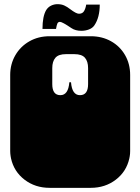

<svg xmlns="http://www.w3.org/2000/svg" viewBox="-20 -896 674 922"><path d="M33 -135Q32 -140 31 -146Q30 -152 29.5 -158.5Q29 -165 29 -170V-171Q29 -184 29 -190Q29 -196 29 -209V-260Q29 -269 29 -273.5Q29 -278 29 -282.5Q29 -287 29 -296V-297Q29 -310 29 -316Q29 -322 29 -334V-536Q29 -588 53.5 -630.5Q78 -673 121 -697.5Q164 -722 218 -722H416Q470 -722 513 -698Q556 -674 580.5 -631.5Q605 -589 605 -536V-334Q605 -321 605 -315Q605 -309 605 -297V-296Q605 -287 605 -282.5Q605 -278 605 -273.5Q605 -269 605 -260V-209Q605 -196 605 -190Q605 -184 605 -172V-171Q605 -164 604.5 -157.5Q604 -151 603 -145.5Q602 -140 601 -135Q587 -72 536 -33Q485 6 416 6H218Q149 6 98 -33Q47 -72 33 -135ZM313 -501H321Q326 -439 364 -439Q403 -439 403 -492V-569Q403 -601 388 -618.5Q373 -636 337 -636H297Q261 -636 246 -618.5Q231 -601 231 -569V-492Q231 -439 270 -439Q308 -439 313 -501ZM268 -791Q259 -791 255.5 -783Q252 -775 249 -757H184Q184 -818 202 -848Q211 -862 225.5 -869Q240 -876 256 -876Q275 -876 289 -869.5Q303 -863 317 -852Q346 -830 359 -830Q376 -830 383.5 -842.5Q391 -855 394 -874H459Q459 -812 433 -774Q424 -761 407 -754.5Q390 -748 371 -748Q342 -748 323 -761Q279 -791 268 -791Z"/></svg>

Font: Danfo
Style: Regular
Weight: 400
Version: Version 1.000;Glyphs 3.2 (3236)